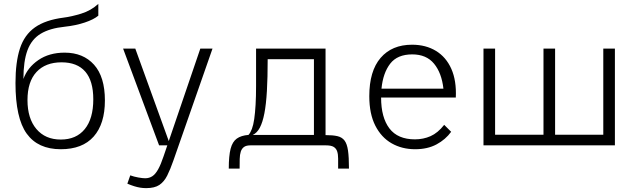

<svg xmlns="http://www.w3.org/2000/svg" viewBox="-20 -751 3287 992"><path d="M294 20Q176 20 118 -60.5Q60 -141 60 -322Q60 -430 83 -500.5Q106 -571 160.5 -609.5Q215 -648 309 -660Q349 -665 399.5 -680.5Q450 -696 488 -731V-670Q464 -650 417.5 -634.5Q371 -619 315 -613Q237 -605 190 -576.5Q143 -548 122 -491.5Q101 -435 101 -343Q122 -402 178 -440.5Q234 -479 314 -479Q410 -479 466 -416.5Q522 -354 522 -232Q522 -111 464 -45.5Q406 20 294 20ZM294 -30Q374 -30 418 -84Q462 -138 462 -238Q462 -333 420.5 -381Q379 -429 298 -429Q215 -429 168.5 -379Q122 -329 122 -234Q122 -139 168 -84.5Q214 -30 294 -30Z M653 155Q672 162 694.5 166Q717 170 730 170Q751 170 767 159.5Q783 149 797 124Q811 99 825 57L1015 -500H1078L876 78Q860 124 844 156Q828 188 803.5 204.5Q779 221 735 221Q719 221 704 218.5Q689 216 673 211Q657 206 638 198ZM616 -500H679L860 0H802Z M1162 120Q1162 54 1171.5 17.5Q1181 -19 1203.5 -35Q1226 -51 1264 -54Q1274 -65 1281.5 -85Q1289 -105 1293.5 -136Q1298 -167 1300.5 -209.5Q1303 -252 1303 -307V-500H1662V-53Q1700 -53 1723.5 -47.5Q1747 -42 1760 -25Q1773 -8 1778 26.5Q1783 61 1783 120H1727Q1727 91 1727 68.5Q1727 46 1722 31Q1717 16 1704 8Q1691 0 1664 0H1274Q1252 0 1240.5 8.5Q1229 17 1224 32.5Q1219 48 1218.5 70.5Q1218 93 1218 120ZM1602 -54V-445H1363Q1363 -350 1359 -281Q1355 -212 1346 -165.5Q1337 -119 1322.5 -91.5Q1308 -64 1286 -54Z M2125 20Q2057 20 2003.5 -10.5Q1950 -41 1919 -102Q1888 -163 1888 -254Q1888 -384 1946.5 -452Q2005 -520 2109 -520Q2180 -520 2232.5 -488Q2285 -456 2312 -395Q2339 -334 2335 -247H1949Q1949 -144 1992 -87.5Q2035 -31 2124 -31Q2167 -31 2204.5 -47.5Q2242 -64 2275 -106L2311 -70Q2282 -30 2235.5 -5Q2189 20 2125 20ZM1951 -293H2271Q2262 -374 2222.5 -422Q2183 -470 2110 -470Q2033 -470 1996 -422Q1959 -374 1951 -293Z M2478 -500H2538V-55H2788V-500H2848V-55H3097V-500H3157V0H2478Z"/></svg>

Font: Moderustic Light
Style: Regular
Weight: 300
Designer: Tural Alisoy
Foundry: TAFT Foundry
Version: Version 2.120